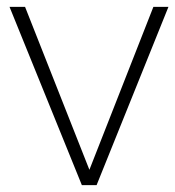

<svg xmlns="http://www.w3.org/2000/svg" viewBox="-20 -541 512 561"><path d="M7.8 -521H53.2L241.2 -44.9L428.2 -521H472.2L262.2 0H219.2Z"/></svg>

Font: Montserrat-Arabic ExtraLight
Style: Regular
Weight: 275
Designer: Mohamed Gaber
Foundry: Kief Type Foundry
Version: Version 5.008;PS 005.008;hotconv 1.0.88;makeotf.lib2.5.64775